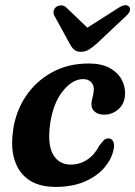

<svg xmlns="http://www.w3.org/2000/svg" viewBox="-20 -724 532 756"><path d="M307.5 -412.5Q265 -412.5 227 -364.8Q189 -317 177.5 -237.5Q166 -154.5 189.5 -115Q213 -75.5 258.5 -76Q294.5 -76 323.8 -95.5Q353 -115 370.5 -150Q380.5 -163 388.2 -171.2Q396 -179.5 407.5 -179Q419 -179 425.5 -167.5Q432 -156 427 -134.5Q420 -99 392 -65.2Q364 -31.5 315.2 -9.8Q266.5 12 197.5 12Q104.5 12 60.2 -48.2Q16 -108.5 32 -214Q42.5 -286.5 82 -345.5Q121.5 -404.5 184.8 -439.2Q248 -474 330 -474Q378.5 -474 410.8 -456.8Q443 -439.5 458.2 -412Q473.5 -384.5 472.5 -354Q471 -315 446.2 -293.8Q421.5 -272.5 390.5 -272.5Q366.5 -272.5 353 -284.2Q339.5 -296 340 -314.5Q340.5 -328 344.8 -342.2Q349 -356.5 349.5 -372.5Q349.5 -390 338.2 -401.2Q327 -412.5 307.5 -412.5ZM359.5 -551Q343 -536.5 329.2 -528.2Q315.5 -520 299 -520Q282 -520 272.5 -528Q263 -536 255 -551L194.5 -661.5Q188.5 -672.5 191.5 -682Q194.5 -691.5 201.5 -697Q210.5 -703 221.5 -702.8Q232.5 -702.5 241.5 -694L324 -615L448 -694Q476 -711.5 489 -697Q494 -691.5 491.5 -682Q489 -672.5 477 -661.5Z"/></svg>

Font: Fraunces 9pt Soft SemiBold
Style: Italic
Weight: 600
Italic angle: -16°
Version: Version 1.000;[b76b70a41]